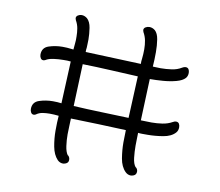

<svg xmlns="http://www.w3.org/2000/svg" viewBox="-66 -699 809 705"><g transform="rotate(10 339.0 -346.5)"><path d="M211 -72Q199 -72 190 -81Q174 -98 168.5 -127.5Q163 -157 163 -186Q163 -202 163.5 -216.5Q164 -231 165 -242Q157 -243 148 -243.5Q139 -244 131 -244Q118 -244 105 -242Q92 -240 81 -232Q77 -230 74 -230Q67 -230 63.5 -236Q60 -242 60 -249Q60 -275 84.5 -283Q109 -291 135 -291Q144 -291 152 -290.5Q160 -290 167 -289L174 -446Q168 -447 161.5 -447Q155 -447 147 -447Q129 -447 110.5 -444.5Q92 -442 81 -435Q77 -433 74 -433Q67 -433 63.5 -439Q60 -445 60 -452Q60 -478 84.5 -486Q109 -494 135 -494Q144 -494 152 -493.5Q160 -493 167 -492L176 -491L178 -513Q179 -520 179 -526.5Q179 -533 179 -540Q179 -555 176.5 -570Q174 -585 166 -599Q164 -605 164 -606Q164 -613 170.5 -617Q177 -621 184 -621Q195 -621 205 -613Q217 -602 220.5 -579.5Q224 -557 224 -537Q224 -527 223.5 -519Q223 -511 223 -506Q222 -502 222 -498Q222 -494 222 -490L429 -482Q429 -487 429 -492Q429 -497 430 -501Q431 -510 431.5 -519Q432 -528 432 -537Q432 -554 429 -569.5Q426 -585 418 -599Q416 -605 416 -606Q416 -613 422.5 -617Q429 -621 437 -621Q448 -621 458 -613Q469 -603 472.5 -581Q476 -559 476 -534Q476 -520 475.5 -506Q475 -492 474 -480Q481 -480 488.5 -479.5Q496 -479 503 -479Q523 -479 544 -482Q565 -485 581 -495Q588 -499 593 -499Q601 -499 604.5 -493.5Q608 -488 608 -480Q608 -468 601 -460Q591 -449 568.5 -443Q546 -437 520 -435Q494 -433 471 -433Q469 -394 468 -355.5Q467 -317 465 -278Q474 -278 484.5 -277.5Q495 -277 505 -277Q525 -277 545 -280Q565 -283 581 -292Q588 -296 593 -296Q601 -296 604.5 -290.5Q608 -285 608 -277Q608 -265 601 -257Q586 -240 556 -235Q526 -230 498 -230Q488 -230 479 -230Q470 -230 463 -231Q463 -222 462.5 -209.5Q462 -197 462 -183Q462 -161 464.5 -138.5Q467 -116 476 -105H477Q484 -99 484 -90Q484 -78 473 -74Q467 -72 464 -72Q452 -72 443 -81Q426 -98 421 -128Q416 -158 416 -187Q416 -200 416.5 -211.5Q417 -223 417 -233Q366 -235 314.5 -237Q263 -239 211 -240Q211 -230 210 -214Q209 -198 209 -181Q209 -159 212 -137.5Q215 -116 223 -105H224Q231 -99 231 -89Q231 -78 220 -74Q214 -72 211 -72ZM419 -279 426 -435Q383 -437 325.5 -440Q268 -443 219 -444Q217 -405 216 -365.5Q215 -326 213 -287Q264 -284 315.5 -282.5Q367 -281 419 -279Z"/></g></svg>

Font: Twinkle Star
Style: Regular
Weight: 400
Designer: Robert E. Leuschke
Foundry: Robert E. Leuschke
Version: Version 2.010; ttfautohint (v1.8.3)